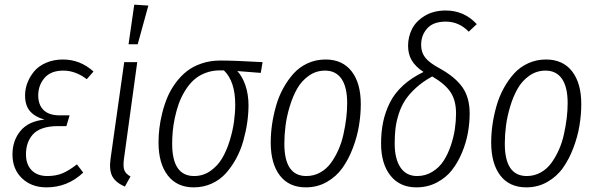

<svg xmlns="http://www.w3.org/2000/svg" viewBox="-20 -788 2543 819"><path d="M178.2 11.2Q114.3 11.2 73.7 -27.6Q33.2 -66.4 33.2 -128.9Q33.2 -188.5 67.4 -229.7Q101.6 -271 169.9 -277.8Q129.4 -289.1 108.2 -313.5Q86.9 -337.9 86.9 -380.9Q86.9 -408.2 96.9 -434.6Q106.9 -460.9 125.7 -483.6Q144.5 -506.3 176.8 -520.3Q209 -534.2 249 -534.2Q321.8 -534.2 378.9 -482.9L350.1 -450.2Q302.2 -486.8 250 -486.8Q196.8 -486.8 169.9 -455.6Q143.1 -424.3 143.1 -380.9Q143.1 -340.8 166 -318.4Q189 -295.9 234.9 -295.9H276.9L263.2 -250H226.1Q188.5 -250 161.4 -240.5Q134.3 -231 119.4 -213.6Q104.5 -196.3 97.7 -175.8Q90.8 -155.3 90.8 -129.9Q90.8 -86.4 115 -61.8Q139.2 -37.1 182.1 -37.1Q219.2 -37.1 247.6 -49.3Q275.9 -61.5 308.1 -86.9L335 -51.8Q268.6 11.2 178.2 11.2Z M552.7 -768.1 612.8 -764.2 567.4 -599.1H528.3ZM565.4 -522.9 508.8 -110.8Q504.4 -78.1 510.3 -62.3Q516.1 -46.4 536.6 -35.2L512.7 7.8Q472.7 -9.3 458.7 -36.6Q444.8 -64 451.7 -111.8L509.8 -522.9Z M806.2 11.2Q734.9 11.2 695.6 -39.8Q656.2 -90.8 656.2 -180.2Q656.2 -210.4 659.9 -241.5Q663.6 -272.5 672.4 -307.4Q681.2 -342.3 694.3 -373.5Q707.5 -404.8 728.8 -433.8Q750 -462.9 776.6 -483.9Q803.2 -504.9 840.1 -517.3Q877 -529.8 920.4 -529.8Q981.4 -529.8 1100.1 -522.9L1092.3 -477.1L992.2 -484.9Q1013.7 -462.4 1026.9 -423.8Q1040 -385.3 1040 -338.9Q1040 -302.7 1034.4 -264.4Q1028.8 -226.1 1017.6 -186.3Q1006.3 -146.5 987.3 -111.6Q968.3 -76.7 943.4 -48.8Q918.5 -21 883.1 -4.9Q847.7 11.2 806.2 11.2ZM808.1 -37.1Q846.2 -37.1 877.2 -58.6Q908.2 -80.1 927.5 -112.8Q946.8 -145.5 959.7 -187.5Q972.7 -229.5 978 -268.1Q983.4 -306.6 983.4 -341.8Q983.4 -440.9 935.1 -487.8H918.5Q884.3 -487.8 855 -476.3Q825.7 -464.8 805.2 -445.6Q784.7 -426.3 768.6 -399.7Q752.4 -373 742.4 -345Q732.4 -316.9 725.8 -285.6Q719.2 -254.4 716.8 -227.5Q714.4 -200.7 714.4 -174.8Q714.4 -37.1 808.1 -37.1Z M1284.7 11.2Q1212.4 11.2 1173.6 -39.6Q1134.8 -90.3 1134.8 -180.2Q1134.8 -217.8 1140.4 -256.8Q1146 -295.9 1157.5 -336.2Q1168.9 -376.5 1188.2 -411.6Q1207.5 -446.8 1232.4 -474.4Q1257.3 -502 1292.5 -518.1Q1327.6 -534.2 1368.7 -534.2Q1440.9 -534.2 1480 -483.6Q1519 -433.1 1519 -344.2Q1519 -298.8 1511.2 -251.7Q1503.4 -204.6 1485.4 -157Q1467.3 -109.4 1441.2 -72.3Q1415 -35.2 1374.5 -12Q1334 11.2 1284.7 11.2ZM1286.6 -37.1Q1318.4 -37.1 1345.5 -52Q1372.6 -66.9 1391.1 -92.3Q1409.7 -117.7 1423.6 -148.9Q1437.5 -180.2 1445.3 -216.1Q1453.1 -252 1457 -284.7Q1460.9 -317.4 1460.9 -348.1Q1460.9 -416.5 1436.8 -451.7Q1412.6 -486.8 1366.7 -486.8Q1328.6 -486.8 1297.9 -465.3Q1267.1 -443.8 1248 -410.6Q1229 -377.4 1216.1 -334.7Q1203.1 -292 1198 -252.2Q1192.9 -212.4 1192.9 -174.8Q1192.9 -37.1 1286.6 -37.1Z M1881.3 -743.2Q1960 -743.2 2013.7 -685.1L1979.5 -652.8Q1938 -695.8 1881.3 -695.8Q1828.6 -695.8 1802.5 -667Q1776.4 -638.2 1776.4 -596.2Q1776.4 -564.9 1793.7 -542.5Q1811 -520 1857.4 -495.1Q1922.4 -459 1952.9 -415.3Q1983.4 -371.6 1983.4 -304.2Q1983.4 -263.2 1975.8 -221.2Q1968.3 -179.2 1950.7 -137Q1933.1 -94.7 1907.7 -62.3Q1882.3 -29.8 1843 -9.3Q1803.7 11.2 1756.3 11.2Q1685.1 11.2 1645.3 -39.3Q1605.5 -89.8 1605.5 -175.8Q1605.5 -225.1 1614.3 -267.3Q1623 -309.6 1642.8 -349.6Q1662.6 -389.6 1699 -423.1Q1735.4 -456.5 1786.6 -481Q1752 -503.9 1736.3 -530.5Q1720.7 -557.1 1720.7 -592.8Q1720.7 -630.9 1737.5 -664.3Q1754.4 -697.8 1792 -720.5Q1829.6 -743.2 1881.3 -743.2ZM1823.7 -461.9Q1784.2 -440.4 1754.9 -413.8Q1725.6 -387.2 1708.3 -360.6Q1690.9 -334 1680.7 -301.5Q1670.4 -269 1667 -240Q1663.6 -210.9 1663.6 -175.8Q1663.6 -110.4 1688.2 -73.7Q1712.9 -37.1 1759.3 -37.1Q1794.9 -37.1 1824.2 -55.2Q1853.5 -73.2 1871.8 -101.3Q1890.1 -129.4 1902.6 -165.8Q1915 -202.1 1920.2 -236.8Q1925.3 -271.5 1925.3 -304.2Q1925.3 -359.4 1902.1 -394.5Q1878.9 -429.7 1823.7 -461.9Z M2225.1 11.2Q2152.8 11.2 2114 -39.6Q2075.2 -90.3 2075.2 -180.2Q2075.2 -217.8 2080.8 -256.8Q2086.4 -295.9 2097.9 -336.2Q2109.4 -376.5 2128.7 -411.6Q2147.9 -446.8 2172.9 -474.4Q2197.8 -502 2232.9 -518.1Q2268.1 -534.2 2309.1 -534.2Q2381.3 -534.2 2420.4 -483.6Q2459.5 -433.1 2459.5 -344.2Q2459.5 -298.8 2451.7 -251.7Q2443.8 -204.6 2425.8 -157Q2407.7 -109.4 2381.6 -72.3Q2355.5 -35.2 2314.9 -12Q2274.4 11.2 2225.1 11.2ZM2227.1 -37.1Q2258.8 -37.1 2285.9 -52Q2313 -66.9 2331.5 -92.3Q2350.1 -117.7 2364 -148.9Q2377.9 -180.2 2385.7 -216.1Q2393.6 -252 2397.5 -284.7Q2401.4 -317.4 2401.4 -348.1Q2401.4 -416.5 2377.2 -451.7Q2353 -486.8 2307.1 -486.8Q2269 -486.8 2238.3 -465.3Q2207.5 -443.8 2188.5 -410.6Q2169.4 -377.4 2156.5 -334.7Q2143.6 -292 2138.4 -252.2Q2133.3 -212.4 2133.3 -174.8Q2133.3 -37.1 2227.1 -37.1Z"/></svg>

Font: Fira Sans Compressed Light
Style: Italic
Weight: 300
Width: 3
Italic angle: -8°
Designer: Carrois Corporate & Edenspiekermann AG
Foundry: Carrois Corporate GbR & Edenspiekermann AG
Version: Version 4.203;PS 004.203;hotconv 1.0.88;makeotf.lib2.5.64775